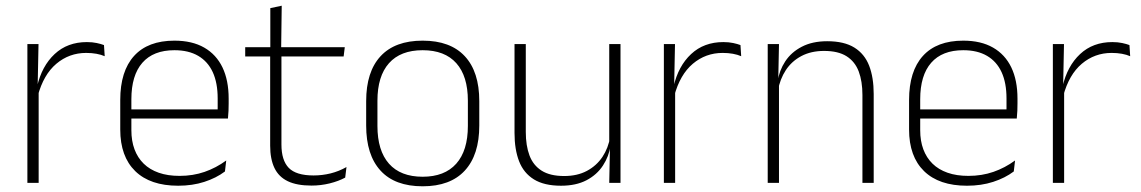

<svg xmlns="http://www.w3.org/2000/svg" viewBox="-20 -641 3998 673"><path d="M112.5 -305 99.5 -334 110 -337.5Q126.5 -409.5 171.5 -451.5Q216.5 -493.5 284.5 -493.5Q304 -493.5 319 -490.2Q334 -487 344.5 -483L347 -444Q334.5 -449.5 318 -452.5Q301.5 -455.5 282 -455.5Q222.5 -455.5 177.5 -417.5Q132.5 -379.5 112.5 -305ZM76 0V-486.5H115L112 -338L115.5 -334.5V0Z M604.5 10Q506.5 10 454 -41.2Q401.5 -92.5 401.5 -187V-290.5Q401.5 -391.5 450 -445Q498.5 -498.5 591.5 -498.5Q653.5 -498.5 695.8 -474.2Q738 -450 759.8 -404.8Q781.5 -359.5 781.5 -295.5V-278Q781.5 -265.5 781 -252.8Q780.5 -240 779 -225.5H742.5Q743 -245.5 743 -263.2Q743 -281 743 -296Q743 -350.5 725.8 -388Q708.5 -425.5 674.8 -445.2Q641 -465 591.5 -465Q517.5 -465 479 -421Q440.5 -377 440.5 -293V-245V-239V-184.5Q440.5 -147 451.5 -117.5Q462.5 -88 483.8 -67.2Q505 -46.5 536.5 -35.5Q568 -24.5 609.5 -24.5Q656.5 -24.5 697 -38.5Q737.5 -52.5 773 -78.5L768.5 -40Q738 -17 696.2 -3.5Q654.5 10 604.5 10ZM421.5 -225.5V-257.5H769V-225.5Z M1072 9.5Q1020.5 9.5 988.8 -5.8Q957 -21 942 -52.2Q927 -83.5 927 -130.5V-459H966.5V-134.5Q966.5 -79 992.2 -52.5Q1018 -26 1079 -26Q1109.5 -26 1138.8 -33.2Q1168 -40.5 1194.5 -55.5L1190 -18.5Q1167 -6 1135.8 1.8Q1104.5 9.5 1072 9.5ZM839.5 -443V-475.5H1188.5L1184.5 -443ZM927.5 -469.5V-612.5L967.5 -621L965.5 -469.5Z M1461.5 12Q1364 12 1313.8 -43Q1263.5 -98 1263.5 -201V-286.5Q1263.5 -389.5 1314 -444Q1364.5 -498.5 1461.5 -498.5Q1558.5 -498.5 1609.2 -444Q1660 -389.5 1660 -286.5V-201Q1660 -98 1609.2 -43Q1558.5 12 1461.5 12ZM1461.5 -21.5Q1538.5 -21.5 1579.2 -67.2Q1620 -113 1620 -199.5V-288Q1620 -374 1579.5 -419.5Q1539 -465 1461.5 -465Q1384 -465 1343.5 -419.5Q1303 -374 1303 -288V-199.5Q1303 -113 1343.5 -67.2Q1384 -21.5 1461.5 -21.5Z M1823 -486.5V-178.5Q1823 -130.5 1836 -96Q1849 -61.5 1878.5 -42.8Q1908 -24 1957.5 -24Q2003.5 -24 2037.2 -42Q2071 -60 2091.8 -91.2Q2112.5 -122.5 2119 -162.5L2130 -130.5H2120Q2114.5 -93 2093.5 -60.8Q2072.5 -28.5 2035.8 -9.2Q1999 10 1946.5 10Q1887.5 10 1851.5 -12.2Q1815.5 -34.5 1799.5 -75.8Q1783.5 -117 1783.5 -175V-486.5ZM2155 -486.5V0H2115.5L2118 -123.5L2115.5 -125.5V-486.5Z M2343.5 -305 2330.5 -334 2341 -337.5Q2357.5 -409.5 2402.5 -451.5Q2447.5 -493.5 2515.5 -493.5Q2535 -493.5 2550 -490.2Q2565 -487 2575.5 -483L2578 -444Q2565.5 -449.5 2549 -452.5Q2532.5 -455.5 2513 -455.5Q2453.5 -455.5 2408.5 -417.5Q2363.5 -379.5 2343.5 -305ZM2307 0V-486.5H2346L2343 -338L2346.5 -334.5V0Z M3003 0V-308Q3003 -356 2990 -390.5Q2977 -425 2947.5 -443.8Q2918 -462.5 2868.5 -462.5Q2823 -462.5 2789 -444.5Q2755 -426.5 2734.5 -395.2Q2714 -364 2707 -324L2696 -356H2706Q2711.5 -394 2732.5 -426Q2753.5 -458 2790.5 -477.2Q2827.5 -496.5 2879.5 -496.5Q2939 -496.5 2974.8 -474.2Q3010.5 -452 3026.5 -410.8Q3042.5 -369.5 3042.5 -311.5V0ZM2671 0V-486.5H2710.5L2708 -362.5L2710.5 -361V0Z M3369.5 10Q3271.5 10 3219 -41.2Q3166.5 -92.5 3166.5 -187V-290.5Q3166.5 -391.5 3215 -445Q3263.5 -498.5 3356.5 -498.5Q3418.5 -498.5 3460.8 -474.2Q3503 -450 3524.8 -404.8Q3546.5 -359.5 3546.5 -295.5V-278Q3546.5 -265.5 3546 -252.8Q3545.5 -240 3544 -225.5H3507.5Q3508 -245.5 3508 -263.2Q3508 -281 3508 -296Q3508 -350.5 3490.8 -388Q3473.5 -425.5 3439.8 -445.2Q3406 -465 3356.5 -465Q3282.5 -465 3244 -421Q3205.5 -377 3205.5 -293V-245V-239V-184.5Q3205.5 -147 3216.5 -117.5Q3227.5 -88 3248.8 -67.2Q3270 -46.5 3301.5 -35.5Q3333 -24.5 3374.5 -24.5Q3421.5 -24.5 3462 -38.5Q3502.5 -52.5 3538 -78.5L3533.5 -40Q3503 -17 3461.2 -3.5Q3419.5 10 3369.5 10ZM3186.5 -225.5V-257.5H3534V-225.5Z M3707 -305 3694 -334 3704.5 -337.5Q3721 -409.5 3766 -451.5Q3811 -493.5 3879 -493.5Q3898.5 -493.5 3913.5 -490.2Q3928.5 -487 3939 -483L3941.5 -444Q3929 -449.5 3912.5 -452.5Q3896 -455.5 3876.5 -455.5Q3817 -455.5 3772 -417.5Q3727 -379.5 3707 -305ZM3670.5 0V-486.5H3709.5L3706.5 -338L3710 -334.5V0Z"/></svg>

Font: Anek Tamil Medium ExtraLight
Style: Regular
Weight: 250
Version: Version 1.003